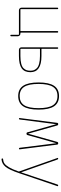

<svg xmlns="http://www.w3.org/2000/svg" viewBox="850 -1420 801 2540"><g transform="rotate(90 1250.0 -149.5)"><path d="M116.2 0Q101.6 0 91.3 -9.8Q81.1 -19.5 81.1 -35.2V-509.8Q81.1 -519.5 90.8 -519.5Q100.6 -519.5 100.6 -509.8V-25.4Q100.6 -20.5 106.4 -19.5H385.7Q390.6 -19.5 390.6 -25.4V-509.8Q390.6 -519.5 400.9 -519.5Q411.1 -519.5 411.1 -509.8V-25.4Q411.1 -20.5 416 -19.5H423.8Q438.5 -19.5 448.7 -9.8Q459 0 459 14.6V103.5Q459 113.3 449.2 113.8Q439.5 114.3 439.5 103.5V4.9Q439.5 0 433.6 0Z M625 -273.4V-25.4Q625 -20.5 629.9 -19.5H720.7Q781.2 -19.5 822.3 -30.3Q863.3 -41 882.3 -61Q901.4 -81.1 908.2 -102.1Q915 -123 915 -152.3Q915 -176.8 908.7 -195.3Q902.3 -213.9 883.8 -234.4Q865.2 -254.9 823.7 -266.6Q782.2 -278.3 720.7 -278.3H629.9Q625 -278.3 625 -273.4ZM639.6 0Q625 0 615.2 -9.8Q605.5 -19.5 605.5 -35.2V-509.8Q605.5 -519.5 615.2 -519.5Q625 -519.5 625 -509.8V-302.7Q625 -297.9 629.9 -297.9H720.7Q934.6 -297.9 934.6 -152.3Q934.6 -73.2 883.3 -36.6Q832 0 720.7 0Z M1371.6 -449.7Q1333 -509.8 1250 -509.8Q1167 -509.8 1128.4 -449.7Q1089.8 -389.6 1089.8 -259.8Q1089.8 -129.9 1128.4 -69.8Q1167 -9.8 1250 -9.8Q1333 -9.8 1371.6 -69.8Q1410.2 -129.9 1410.2 -259.8Q1410.2 -389.6 1371.6 -449.7ZM1385.7 -56.2Q1341.8 9.8 1250 9.8Q1158.2 9.8 1114.3 -56.2Q1070.3 -122.1 1070.3 -260.3Q1070.3 -398.4 1114.3 -464.4Q1158.2 -530.3 1250 -530.3Q1341.8 -530.3 1385.7 -464.4Q1429.7 -398.4 1429.7 -260.3Q1429.7 -122.1 1385.7 -56.2Z M1549.8 0Q1545.9 0 1543 -2.9Q1540 -5.9 1541 -9.8L1604.5 -504.9Q1606.4 -519.5 1621.1 -519.5Q1636.7 -519.5 1639.6 -504.9L1747.1 -124Q1747.1 -123 1748 -123Q1749 -123 1749 -124L1856.4 -504.9Q1859.4 -519.5 1875 -519.5Q1890.6 -519.5 1892.6 -504.9L1955.1 -9.8Q1956.1 -5.9 1953.1 -2.9Q1950.2 0 1946.3 0Q1937.5 0 1934.6 -9.8L1875 -488.3Q1875 -489.3 1873 -489.3Q1872.1 -489.3 1872.1 -488.3L1766.6 -114.3Q1763.7 -100.6 1748 -100.1Q1732.4 -99.6 1729.5 -114.3L1624 -488.3Q1624 -489.3 1623 -489.3Q1622.1 -489.3 1622.1 -488.3L1560.5 -9.8Q1558.6 0 1549.8 0Z M2247.1 -4.9 2069.3 -509.8Q2067.4 -513.7 2069.8 -516.6Q2072.3 -519.5 2076.2 -519.5Q2085.9 -519.5 2089.8 -509.8L2257.8 -32.2Q2257.8 -31.2 2258.8 -31.2Q2260.7 -31.2 2260.7 -32.2L2420.9 -509.8Q2423.8 -519.5 2433.6 -519.5Q2436.5 -519.5 2439.9 -516.6Q2443.4 -513.7 2442.4 -509.8L2269.5 0Q2225.6 129.9 2184.6 178.7Q2143.6 227.5 2085 230.5Q2081.1 230.5 2078.1 227.1Q2075.2 223.6 2075.2 219.7Q2075.2 215.8 2077.6 212.9Q2080.1 210 2084 210Q2117.2 208 2141.6 191.9Q2166 175.8 2192.9 130.4Q2219.7 85 2248 3.9Q2249 1 2247.1 -4.9Z"/></g></svg>

Font: Rounded-X Mgen+ 2m thin
Style: Regular
Weight: 100
Designer: [Source Han Sans]
Ryoko NISHIZUKA  (kana & ideographs); Paul D. Hunt (Latin, Greek & Cyrillic); Wenlong ZHANG  (bopomofo
Version: Version 1.059.20150602